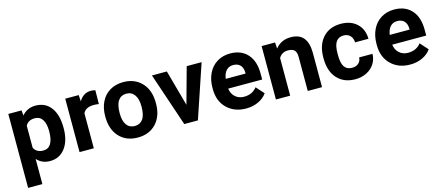

<svg xmlns="http://www.w3.org/2000/svg" viewBox="-50 -1084 4230 1834"><g transform="rotate(-15 2065.0 -167.5)"><path d="M529.8 -259.3Q529.8 -137.2 474.4 -63.7Q418.9 9.8 324.7 9.8Q244.6 9.8 195.3 -45.9V203.1H54.2V-528.3H185.1L189.9 -476.6Q241.2 -538.1 323.7 -538.1Q421.4 -538.1 475.6 -465.8Q529.8 -393.6 529.8 -266.6ZM388.7 -269.5Q388.7 -343.3 362.5 -383.3Q336.4 -423.3 286.6 -423.3Q220.2 -423.3 195.3 -372.6V-156.2Q221.2 -104 287.6 -104Q388.7 -104 388.7 -269.5Z M914.1 -396Q885.3 -399.9 863.3 -399.9Q783.2 -399.9 758.3 -345.7V0H617.2V-528.3H750.5L754.4 -465.3Q796.9 -538.1 872.1 -538.1Q895.5 -538.1 916 -531.7Z M942.4 -269Q942.4 -347.7 972.7 -409.2Q1002.9 -470.7 1059.8 -504.4Q1116.7 -538.1 1191.9 -538.1Q1298.8 -538.1 1366.5 -472.7Q1434.1 -407.2 1441.9 -294.9L1442.9 -258.8Q1442.9 -137.2 1375 -63.7Q1307.1 9.8 1192.9 9.8Q1078.6 9.8 1010.5 -63.5Q942.4 -136.7 942.4 -262.7ZM1083.5 -258.8Q1083.5 -183.6 1111.8 -143.8Q1140.1 -104 1192.9 -104Q1244.1 -104 1272.9 -143.3Q1301.8 -182.6 1301.8 -269Q1301.8 -342.8 1272.9 -383.3Q1244.1 -423.8 1191.9 -423.8Q1140.1 -423.8 1111.8 -383.5Q1083.5 -343.3 1083.5 -258.8Z M1720.2 -172.4 1818.4 -528.3H1965.8L1787.6 0H1652.8L1474.6 -528.3H1622.1Z M2264.6 9.8Q2148.4 9.8 2075.4 -61.5Q2002.4 -132.8 2002.4 -251.5V-265.1Q2002.4 -344.7 2033.2 -407.5Q2064 -470.2 2120.4 -504.2Q2176.8 -538.1 2249 -538.1Q2357.4 -538.1 2419.7 -469.7Q2481.9 -401.4 2481.9 -275.9V-218.3H2145.5Q2152.3 -166.5 2186.8 -135.3Q2221.2 -104 2273.9 -104Q2355.5 -104 2401.4 -163.1L2470.7 -85.4Q2439 -40.5 2384.8 -15.4Q2330.6 9.8 2264.6 9.8ZM2248.5 -423.8Q2206.5 -423.8 2180.4 -395.5Q2154.3 -367.2 2147 -314.5H2343.3V-325.7Q2342.3 -372.6 2317.9 -398.2Q2293.5 -423.8 2248.5 -423.8Z M2691.9 -528.3 2696.3 -467.3Q2752.9 -538.1 2848.1 -538.1Q2932.1 -538.1 2973.1 -488.8Q3014.2 -439.5 3015.1 -341.3V0H2874V-337.9Q2874 -382.8 2854.5 -403.1Q2835 -423.3 2789.6 -423.3Q2730 -423.3 2700.2 -372.6V0H2559.1V-528.3Z M3341.8 -104Q3380.9 -104 3405.3 -125.5Q3429.7 -147 3430.7 -182.6H3563Q3562.5 -128.9 3533.7 -84.2Q3504.9 -39.6 3454.8 -14.9Q3404.8 9.8 3344.2 9.8Q3231 9.8 3165.5 -62.3Q3100.1 -134.3 3100.1 -261.2V-270.5Q3100.1 -392.6 3165 -465.3Q3230 -538.1 3343.3 -538.1Q3442.4 -538.1 3502.2 -481.7Q3562 -425.3 3563 -331.5H3430.7Q3429.7 -372.6 3405.3 -398.2Q3380.9 -423.8 3340.8 -423.8Q3291.5 -423.8 3266.4 -387.9Q3241.2 -352.1 3241.2 -271.5V-256.8Q3241.2 -175.3 3266.1 -139.6Q3291 -104 3341.8 -104Z M3886.7 9.8Q3770.5 9.8 3697.5 -61.5Q3624.5 -132.8 3624.5 -251.5V-265.1Q3624.5 -344.7 3655.3 -407.5Q3686 -470.2 3742.4 -504.2Q3798.8 -538.1 3871.1 -538.1Q3979.5 -538.1 4041.7 -469.7Q4104 -401.4 4104 -275.9V-218.3H3767.6Q3774.4 -166.5 3808.8 -135.3Q3843.3 -104 3896 -104Q3977.5 -104 4023.4 -163.1L4092.8 -85.4Q4061 -40.5 4006.8 -15.4Q3952.6 9.8 3886.7 9.8ZM3870.6 -423.8Q3828.6 -423.8 3802.5 -395.5Q3776.4 -367.2 3769 -314.5H3965.3V-325.7Q3964.4 -372.6 3939.9 -398.2Q3915.5 -423.8 3870.6 -423.8Z"/></g></svg>

Font: RobotoDraft
Style: Bold
Weight: 700
Version: Version 2.001150; 2014